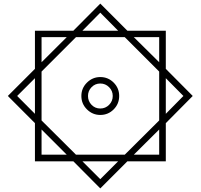

<svg xmlns="http://www.w3.org/2000/svg" viewBox="-20 -904 1124 1076"><path d="M1060.1 -366.2 909.2 -213.9V0H693.8L542 151.9L391.1 0H175.8V-213.9L23.9 -366.2L175.8 -518.1V-731.9H391.1L542 -883.8L693.8 -731.9H909.2V-518.1ZM212.9 -178.2V-37.1H354ZM354 -695.8H212.9V-555.2ZM872.1 -555.2V-695.8H730ZM872.1 -37.1V-178.2L730 -37.1ZM441.9 0 542 100.1 642.1 0ZM175.8 -465.8 76.2 -366.2 175.8 -266.1ZM642.1 -731.9 542 -833 441.9 -731.9ZM872.1 -502.9 679.2 -695.8H405.8L212.9 -502.9V-229L405.8 -37.1H679.2L872.1 -229ZM1007.8 -366.2 909.2 -465.8V-266.1ZM647.9 -366.2Q647.9 -321.8 616.9 -290.8Q585.9 -259.8 542 -259.8Q499 -259.8 467.5 -290.8Q436 -321.8 436 -366.2Q436 -410.2 467.5 -441.2Q499 -472.2 542 -472.2Q585.9 -472.2 616.9 -441.2Q647.9 -410.2 647.9 -366.2ZM611.8 -366.2Q611.8 -395 591.3 -415.5Q570.8 -436 542 -436Q513.2 -436 493.2 -415.5Q473.1 -395 473.1 -366.2Q473.1 -336.9 493.2 -316.4Q513.2 -295.9 542 -295.9Q570.8 -295.9 591.3 -316.4Q611.8 -336.9 611.8 -366.2Z"/></svg>

Font: Noto Sans Kufi Arabic
Style: Bold
Weight: 700
Designer: Monotype Design team
Foundry: Monotype Imaging Inc.
Version: Version 1.02